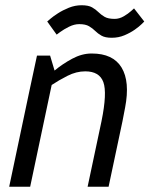

<svg xmlns="http://www.w3.org/2000/svg" viewBox="-20 -712 570 732"><path d="M394 0H314L367 -250Q389 -358 374 -399Q359 -440 305 -440Q271 -440 237.5 -423Q204 -406 177 -388L95 0H15L91 -360L121 -500H171L188 -443Q218 -468 255 -488Q292 -508 329 -508H330Q411 -508 443.5 -454.5Q476 -401 457 -302L447 -250ZM160 -630Q160 -630 171 -639.5Q182 -649 200.5 -661Q219 -673 242.5 -682.5Q266 -692 291 -692Q317 -692 331 -684Q345 -676 355 -666Q365 -656 378.5 -648Q392 -640 417 -640Q435 -640 452 -650Q469 -660 480 -670Q491 -680 491 -680L530 -630Q530 -630 520.5 -620.5Q511 -611 494 -599Q477 -587 454.5 -577.5Q432 -568 406 -568Q381 -568 367 -576Q353 -584 343 -594Q333 -604 319.5 -612Q306 -620 282 -620Q263 -620 243 -610Q223 -600 209.5 -590Q196 -580 196 -580Z"/></svg>

Font: Epunda Sans
Style: Italic
Weight: 400
Italic angle: -12.0243°
Designer: Simon Atzbach
Foundry: typofactur
Version: Version 2.204; ttfautohint (v1.8.4.7-5d5b)